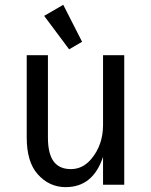

<svg xmlns="http://www.w3.org/2000/svg" viewBox="-20 -766 626 796"><path d="M495.1 0H407.2V-115.7Q365.7 9.8 252.4 9.8Q183.1 9.8 135.3 -44.9Q90.8 -95.7 90.8 -195.8V-537.1H178.7V-195.8Q178.7 -127 203.6 -95.2Q227.1 -64.9 273.9 -64.9Q323.2 -64.9 358.4 -106.9Q407.2 -165 407.2 -248V-537.1H495.1ZM242.2 -746.1 320.3 -592.8 266.6 -561.5 163.1 -700.2Z"/></svg>

Font: Consola Mono
Style: Book
Weight: 400
Monospace: yes
Designer: Wojciech Kalinowski "wmk69" (wmk69@o2.pl)
Foundry: Wojciech Kalinowski "wmk69" (wmk69@o2.pl)
Version: Version 2.1.0